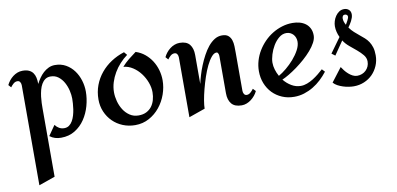

<svg xmlns="http://www.w3.org/2000/svg" viewBox="-64 -603 2144 1037"><g transform="rotate(-10 1007.5 -84.5)"><path d="M238.8 8.8Q221.7 8.8 206.1 4.2Q190.4 -0.5 176.8 -11.2L214.8 -65.9Q224.1 -53.2 236.6 -46.1Q249 -39.1 264.2 -39.1Q279.8 -39.1 291 -47.1Q302.2 -55.2 309.8 -68.4Q317.4 -81.5 322.3 -97.9Q327.1 -114.3 329.6 -130.9Q332 -147.5 333 -162.8Q334 -178.2 334 -189Q334 -209.5 328.4 -233.4Q322.8 -257.3 311.3 -278.3Q299.8 -299.3 281.7 -313.2Q263.7 -327.1 238.8 -327.1Q221.7 -327.1 209.7 -318.6Q197.8 -310.1 189.7 -296.1Q181.6 -282.2 177 -264.4Q172.4 -246.6 170.2 -228.8Q168 -210.9 167.5 -194.1Q167 -177.2 167 -165V210L78.1 241.2V-307.1Q78.1 -316.9 73.2 -325Q68.4 -333 58.1 -333Q45.9 -333 35.9 -324Q25.9 -314.9 20 -306.2L6.8 -320.8Q12.7 -333 21.7 -344.5Q30.8 -356 42.2 -364.7Q53.7 -373.5 67.1 -378.7Q80.6 -383.8 95.2 -383.8Q116.2 -383.8 129.9 -377.7Q143.6 -371.6 151.9 -360.4Q160.2 -349.1 163.6 -333.5Q167 -317.9 167 -298.8Q174.8 -314 185.3 -329.3Q195.8 -344.7 209 -356.7Q222.2 -368.7 238 -376.2Q253.9 -383.8 272.9 -383.8Q306.6 -383.8 332.8 -368.9Q358.9 -354 376.7 -329.8Q394.5 -305.7 403.8 -275.4Q413.1 -245.1 413.1 -213.9Q413.1 -175.3 402.1 -135.7Q391.1 -96.2 369.4 -64Q347.7 -31.7 314.9 -11.5Q282.2 8.8 238.8 8.8Z M645 11.2Q608.9 11.2 577.4 -1.7Q545.9 -14.6 522.7 -37.6Q499.5 -60.5 486.1 -91.6Q472.7 -122.6 472.7 -159.2Q472.7 -200.7 486.3 -237.1Q500 -273.4 524.2 -302.7Q548.3 -332 581.3 -353.5Q614.3 -375 652.8 -387.2L667 -370.1Q645 -354 626 -333.3Q606.9 -312.5 592.8 -288.3Q578.6 -264.2 570.3 -237.5Q562 -210.9 562 -183.1Q562 -159.7 568.8 -133.8Q575.7 -107.9 589.4 -86.4Q603 -64.9 623.8 -51Q644.5 -37.1 671.9 -37.1Q696.3 -37.1 714.1 -45.9Q731.9 -54.7 743.7 -69.8Q755.4 -85 761.2 -105.2Q767.1 -125.5 767.1 -147.9Q767.1 -174.3 756.8 -201.9Q746.6 -229.5 728.8 -252.9Q710.9 -276.4 687 -292Q663.1 -307.6 635.7 -310.1Q652.8 -329.6 673.3 -346.2Q693.8 -362.8 714.8 -377.9Q743.2 -368.7 764.9 -350.6Q786.6 -332.5 801.5 -309.1Q816.4 -285.6 824.2 -258.1Q832 -230.5 832 -202.1Q832 -163.6 818.6 -125.5Q805.2 -87.4 780.5 -56.9Q755.9 -26.4 721.4 -7.6Q687 11.2 645 11.2Z M1317.9 -57.1Q1312 -44.4 1302.7 -33.2Q1293.5 -22 1282 -13.2Q1270.5 -4.4 1257.3 0.7Q1244.1 5.9 1230 5.9Q1191.4 5.9 1174.1 -15.4Q1156.7 -36.6 1156.7 -73.2V-272Q1156.7 -275.4 1156.5 -280Q1156.2 -284.7 1154.8 -288.8Q1153.3 -293 1150.9 -295.9Q1148.4 -298.8 1144 -298.8Q1130.4 -298.8 1116.5 -282.2Q1102.5 -265.6 1089.6 -239.3Q1076.7 -212.9 1065.7 -180.2Q1054.7 -147.5 1046.4 -115.5Q1038.1 -83.5 1033.4 -55.7Q1028.8 -27.8 1028.8 -11.2L939.9 20V-308.1Q939.9 -317.9 935.1 -325.9Q930.2 -334 919.9 -334Q907.7 -334 897.7 -325Q887.7 -315.9 881.8 -307.1L868.7 -321.8Q874.5 -334 883.5 -345.5Q892.6 -356.9 904.1 -365.7Q915.5 -374.5 929 -379.6Q942.4 -384.8 957 -384.8Q995.1 -384.8 1012 -363.5Q1028.8 -342.3 1028.8 -306.2V-147Q1033.2 -167 1040.8 -192.6Q1048.3 -218.3 1059.1 -244.6Q1069.8 -271 1083.3 -296.1Q1096.7 -321.3 1112.8 -341.1Q1128.9 -360.8 1147.9 -372.8Q1167 -384.8 1189 -384.8Q1211.9 -384.8 1223.6 -374.8Q1235.4 -364.7 1240.5 -349.4Q1245.6 -334 1246.1 -315.4Q1246.6 -296.9 1246.6 -279.8V-70.8Q1246.6 -61 1251.5 -53Q1256.3 -44.9 1266.6 -44.9Q1277.8 -44.9 1287.8 -54Q1297.9 -63 1303.7 -71.8Z M1703.6 -95.2Q1686.5 -73.2 1666.3 -54.2Q1646 -35.2 1622.3 -21Q1598.6 -6.8 1572.3 1.5Q1545.9 9.8 1517.6 9.8Q1481.4 9.8 1451.2 -3.2Q1420.9 -16.1 1398.9 -38.8Q1377 -61.5 1364.7 -92.5Q1352.5 -123.5 1352.5 -159.2Q1352.5 -188.5 1360.8 -216.8Q1369.1 -245.1 1384.3 -270Q1399.4 -294.9 1420.2 -316.2Q1440.9 -337.4 1465.8 -352.5Q1490.7 -367.7 1518.6 -376.2Q1546.4 -384.8 1575.7 -384.8Q1596.2 -384.8 1614.5 -379.9Q1632.8 -375 1647 -364.5Q1661.1 -354 1669.4 -337.6Q1677.7 -321.3 1677.7 -298.8Q1677.7 -280.3 1666.7 -259.8Q1655.8 -239.3 1637.9 -218.8Q1620.1 -198.2 1597.7 -178.5Q1575.2 -158.7 1552 -141.8Q1528.8 -125 1507.3 -112.3Q1485.8 -99.6 1469.7 -92.8Q1487.8 -70.3 1511.7 -56.2Q1535.6 -42 1562.5 -42Q1579.6 -42 1597.2 -48.6Q1614.7 -55.2 1631.1 -65.4Q1647.5 -75.7 1662.4 -87.9Q1677.2 -100.1 1689 -110.8ZM1585.9 -280.8Q1585.9 -292 1582.3 -302.2Q1578.6 -312.5 1571.8 -320.1Q1564.9 -327.6 1555.4 -332.3Q1545.9 -336.9 1533.7 -336.9Q1511.7 -336.9 1493.2 -321.5Q1474.6 -306.2 1461.2 -283.7Q1447.8 -261.2 1440.2 -236.1Q1432.6 -210.9 1432.6 -191.9Q1432.6 -173.3 1438.5 -153.8Q1444.3 -134.3 1454.6 -116.2Q1474.1 -127 1497.1 -146Q1520 -165 1539.8 -187.7Q1559.6 -210.4 1572.8 -234.9Q1585.9 -259.3 1585.9 -280.8Z M1988.8 -134.8Q1988.8 -104.5 1977.5 -78.1Q1966.3 -51.8 1947 -32.2Q1927.7 -12.7 1901.1 -1.5Q1874.5 9.8 1843.8 9.8Q1830.6 9.8 1815.2 7.3Q1799.8 4.9 1784.7 0Q1769.5 -4.9 1756.1 -12.2Q1742.7 -19.5 1733.9 -29.8L1791.5 -105Q1797.4 -95.7 1805.9 -84.7Q1814.5 -73.7 1825 -64.5Q1835.4 -55.2 1847.4 -49.1Q1859.4 -43 1871.6 -43Q1885.7 -43 1898.2 -47.9Q1910.6 -52.7 1919.9 -61.8Q1929.2 -70.8 1934.6 -83Q1939.9 -95.2 1939.9 -109.9Q1939.9 -129.4 1926.5 -145.8Q1913.1 -162.1 1894.8 -177.5Q1876.5 -192.9 1856.7 -209.2Q1836.9 -225.6 1824.7 -245.1L1773.9 -170.9L1754.9 -185.1L1813.5 -266.1Q1806.6 -280.3 1802.7 -295.9Q1798.8 -311.5 1798.8 -327.1Q1798.8 -340.3 1803.2 -355Q1807.6 -369.6 1815.9 -381.8Q1824.2 -394 1836.2 -402.1Q1848.1 -410.2 1863.8 -410.2Q1878.9 -410.2 1889.4 -400.9Q1899.9 -391.6 1899.9 -375Q1899.9 -366.2 1897 -357.4Q1894 -348.6 1889.6 -339.8Q1885.3 -331.1 1879.9 -323Q1874.5 -314.9 1869.6 -308.1Q1881.3 -291.5 1895 -279.3Q1908.7 -267.1 1921.9 -256.3Q1935.1 -245.6 1947.3 -234.9Q1959.5 -224.1 1968.5 -210.4Q1977.5 -196.8 1983.2 -178.7Q1988.8 -160.6 1988.8 -134.8ZM1877.9 -366.2Q1877.9 -373 1873.3 -376.5Q1868.7 -379.9 1862.8 -379.9Q1854.5 -379.9 1851.1 -374.3Q1847.7 -368.7 1847.7 -361.8Q1847.7 -352.1 1850.8 -342.8Q1854 -333.5 1858.9 -325.2Q1860.8 -328.6 1864 -334Q1867.2 -339.4 1870.4 -345.5Q1873.5 -351.6 1875.7 -357.2Q1877.9 -362.8 1877.9 -366.2Z"/></g></svg>

Font: Redressed
Style: Regular
Weight: 400
Designer: Astigmatic (AOETI)
Foundry: Astigmatic (AOETI)
Version: Version 1.000